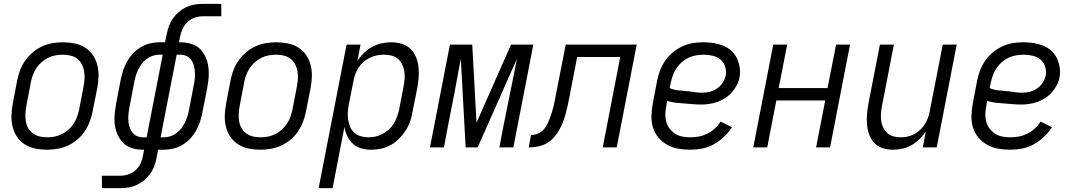

<svg xmlns="http://www.w3.org/2000/svg" viewBox="-20 -760 5540 990"><path d="M222 12Q191 12 161.5 6Q132 0 108 -15.5Q84 -31 68 -54.5Q52 -78 45 -106.5Q38 -135 39 -165.5Q40 -196 46 -227L69 -347Q74 -373 84 -399Q94 -425 110.5 -448.5Q127 -472 150 -491Q173 -510 198.5 -521.5Q224 -533 251 -537.5Q278 -542 304 -542Q335 -542 365 -536Q395 -530 419 -514.5Q443 -499 459 -475.5Q475 -452 482 -423.5Q489 -395 488 -364.5Q487 -334 481 -303L457 -183Q452 -157 442 -131Q432 -105 416 -81.5Q400 -58 377 -39Q354 -20 328 -8.5Q302 3 275 7.5Q248 12 222 12ZM223 -52Q242 -52 261 -55.5Q280 -59 298.5 -68Q317 -77 332.5 -91Q348 -105 359.5 -122Q371 -139 377.5 -158Q384 -177 388 -195L411 -315Q415 -336 416 -356Q417 -376 413.5 -395Q410 -414 401 -430.5Q392 -447 377 -458Q362 -469 343 -473.5Q324 -478 304 -478Q285 -478 265.5 -474.5Q246 -471 228 -462Q210 -453 194 -439Q178 -425 167 -408Q156 -391 149 -372Q142 -353 139 -335L116 -215Q112 -194 111 -174Q110 -154 113 -135Q116 -116 125.5 -99.5Q135 -83 150 -72Q165 -61 184 -56.5Q203 -52 223 -52Z M506 210 505 146H602Q622 146 642.5 139Q663 132 679.5 117Q696 102 705 82.5Q714 63 717 43L723 12H717Q696 12 676 8Q656 4 638.5 -5.5Q621 -15 608.5 -30Q596 -45 587.5 -63Q579 -81 574.5 -101Q570 -121 570 -142Q570 -163 572.5 -184Q575 -205 579 -227L602 -347Q607 -371 614.5 -395Q622 -419 634.5 -441.5Q647 -464 665 -483.5Q683 -503 705.5 -516.5Q728 -530 752.5 -536Q777 -542 801 -542H831L840 -585Q844 -606 851.5 -626.5Q859 -647 872 -665.5Q885 -684 903 -699Q921 -714 941 -723.5Q961 -733 982.5 -736.5Q1004 -740 1025 -740H1121V-676H1024Q1004 -676 984 -669Q964 -662 947.5 -647Q931 -632 922 -612.5Q913 -593 909 -573L903 -542H909Q930 -542 950.5 -538Q971 -534 988.5 -524.5Q1006 -515 1018.5 -500Q1031 -485 1039.5 -467Q1048 -449 1052 -429Q1056 -409 1056.5 -388Q1057 -367 1054.5 -346Q1052 -325 1048 -303L1024 -183Q1020 -159 1012 -135Q1004 -111 992 -88.5Q980 -66 962 -46.5Q944 -27 921.5 -13.5Q899 0 874 6Q849 12 825 12H795L787 55Q783 76 775.5 96.5Q768 117 755 135.5Q742 154 724 169Q706 184 685.5 193.5Q665 203 644 206.5Q623 210 602 210ZM736 -52 819 -478H801Q785 -478 768 -472.5Q751 -467 736 -456Q721 -445 710.5 -430.5Q700 -416 692 -400Q684 -384 679.5 -367.5Q675 -351 672 -335L649 -215Q645 -197 643 -179Q641 -161 641.5 -143.5Q642 -126 646.5 -109.5Q651 -93 660.5 -79.5Q670 -66 685 -59Q700 -52 718 -52ZM808 -52H826Q842 -52 859 -57.5Q876 -63 890.5 -74Q905 -85 916 -99.5Q927 -114 934.5 -130Q942 -146 947 -162.5Q952 -179 955 -195L978 -315Q982 -333 984 -351Q986 -369 985 -386.5Q984 -404 980 -420.5Q976 -437 966.5 -450.5Q957 -464 942 -471Q927 -478 909 -478H891Z M1322 12Q1291 12 1261.5 6Q1232 0 1208 -15.5Q1184 -31 1168 -54.5Q1152 -78 1145 -106.5Q1138 -135 1139 -165.5Q1140 -196 1146 -227L1169 -347Q1174 -373 1184 -399Q1194 -425 1210.5 -448.5Q1227 -472 1250 -491Q1273 -510 1298.5 -521.5Q1324 -533 1351 -537.5Q1378 -542 1404 -542Q1435 -542 1465 -536Q1495 -530 1519 -514.5Q1543 -499 1559 -475.5Q1575 -452 1582 -423.5Q1589 -395 1588 -364.5Q1587 -334 1581 -303L1557 -183Q1552 -157 1542 -131Q1532 -105 1516 -81.5Q1500 -58 1477 -39Q1454 -20 1428 -8.5Q1402 3 1375 7.5Q1348 12 1322 12ZM1323 -52Q1342 -52 1361 -55.5Q1380 -59 1398.5 -68Q1417 -77 1432.5 -91Q1448 -105 1459.5 -122Q1471 -139 1477.5 -158Q1484 -177 1488 -195L1511 -315Q1515 -336 1516 -356Q1517 -376 1513.5 -395Q1510 -414 1501 -430.5Q1492 -447 1477 -458Q1462 -469 1443 -473.5Q1424 -478 1404 -478Q1385 -478 1365.5 -474.5Q1346 -471 1328 -462Q1310 -453 1294 -439Q1278 -425 1267 -408Q1256 -391 1249 -372Q1242 -353 1239 -335L1216 -215Q1212 -194 1211 -174Q1210 -154 1213 -135Q1216 -116 1225.5 -99.5Q1235 -83 1250 -72Q1265 -61 1284 -56.5Q1303 -52 1323 -52Z M1623 210 1767 -530H1839L1823 -446Q1837 -468 1856.5 -487Q1876 -506 1899.5 -518.5Q1923 -531 1948 -536.5Q1973 -542 1998 -542Q2026 -542 2052 -534Q2078 -526 2096.5 -508Q2115 -490 2125 -465.5Q2135 -441 2138 -414.5Q2141 -388 2138.5 -359.5Q2136 -331 2131 -303L2107 -183Q2103 -158 2094.5 -133.5Q2086 -109 2071.5 -86.5Q2057 -64 2037.5 -44.5Q2018 -25 1994.5 -12Q1971 1 1945 6.5Q1919 12 1895 12Q1868 12 1843 5Q1818 -2 1800 -18.5Q1782 -35 1771 -57.5Q1760 -80 1756 -106L1695 210ZM1880 -52Q1898 -52 1916.5 -56Q1935 -60 1953 -69.5Q1971 -79 1986 -93Q2001 -107 2011 -124Q2021 -141 2027.5 -159Q2034 -177 2038 -195L2061 -315Q2065 -335 2066.5 -355Q2068 -375 2064.5 -393.5Q2061 -412 2053 -429Q2045 -446 2031 -457.5Q2017 -469 1998 -473.5Q1979 -478 1959 -478Q1942 -478 1923.5 -474.5Q1905 -471 1887.5 -462.5Q1870 -454 1855.5 -441.5Q1841 -429 1830 -413Q1819 -397 1812.5 -379.5Q1806 -362 1803 -344L1779 -224Q1775 -203 1773.5 -182.5Q1772 -162 1775 -142.5Q1778 -123 1785.5 -105.5Q1793 -88 1807 -75.5Q1821 -63 1840 -57.5Q1859 -52 1880 -52Z M2197 0 2300 -530H2415L2437 -127L2615 -530H2730L2627 0H2555L2575 -106Q2591 -185 2607 -264.5Q2623 -344 2639 -423L2646 -458L2443 0H2381L2356 -458Q2340 -370 2323.5 -282Q2307 -194 2289 -106L2269 0Z M3088 0 3178 -466H2956L2916 -259Q2912 -237 2907 -215Q2902 -193 2896 -171Q2890 -149 2881.5 -127.5Q2873 -106 2861 -85.5Q2849 -65 2832 -47Q2815 -29 2794 -18.5Q2773 -8 2750.5 -4Q2728 0 2706 0L2718 -64Q2734 -64 2750.5 -70Q2767 -76 2779 -87.5Q2791 -99 2799 -114.5Q2807 -130 2813 -145Q2819 -160 2824 -175.5Q2829 -191 2833 -207Q2837 -223 2840 -238.5Q2843 -254 2846 -270L2897 -530H3263L3160 0Z M3539 12Q3507 12 3476.5 6.5Q3446 1 3420 -13.5Q3394 -28 3375 -51Q3356 -74 3347 -102.5Q3338 -131 3339 -163Q3340 -195 3346 -227L3369 -347Q3374 -373 3384.5 -399.5Q3395 -426 3411.5 -449.5Q3428 -473 3451 -491.5Q3474 -510 3500.5 -522Q3527 -534 3553.5 -538Q3580 -542 3607 -542Q3634 -542 3660 -538Q3686 -534 3709 -524.5Q3732 -515 3750.5 -498.5Q3769 -482 3779.5 -460Q3790 -438 3794 -412.5Q3798 -387 3793 -360Q3789 -339 3778.5 -319.5Q3768 -300 3753 -283Q3738 -266 3719 -254Q3700 -242 3679 -234.5Q3658 -227 3637 -224Q3616 -221 3596 -221Q3573 -221 3551.5 -223Q3530 -225 3507.5 -226.5Q3485 -228 3463 -230.5Q3441 -233 3420 -240L3416 -215Q3411 -193 3410.5 -172Q3410 -151 3415.5 -131.5Q3421 -112 3433 -96.5Q3445 -81 3461 -70.5Q3477 -60 3497.5 -56Q3518 -52 3540 -52Q3561 -52 3583 -56Q3605 -60 3626.5 -70.5Q3648 -81 3665.5 -97Q3683 -113 3696 -133L3754 -104Q3737 -77 3712.5 -54Q3688 -31 3659.5 -15.5Q3631 0 3600 6Q3569 12 3539 12ZM3600 -282Q3620 -282 3640 -287Q3660 -292 3677 -303.5Q3694 -315 3706 -333Q3718 -351 3722 -370Q3726 -394 3719 -416.5Q3712 -439 3695 -453Q3678 -467 3655 -472.5Q3632 -478 3608 -478Q3589 -478 3569 -474.5Q3549 -471 3530.5 -462.5Q3512 -454 3496 -440Q3480 -426 3468.5 -409Q3457 -392 3450 -373Q3443 -354 3439 -335L3433 -306Q3452 -297 3473.5 -294.5Q3495 -292 3516 -290.5Q3537 -289 3558 -285.5Q3579 -282 3600 -282Z M3864 0 3967 -530H4039L3995 -306H4247L4291 -530H4363L4260 0H4188L4235 -242H3983L3936 0Z M4584 12Q4557 12 4531.5 4Q4506 -4 4488.5 -22.5Q4471 -41 4462 -65.5Q4453 -90 4450.5 -117Q4448 -144 4450.5 -171.5Q4453 -199 4458 -227L4517 -530H4589L4528 -215Q4524 -195 4522.5 -175.5Q4521 -156 4523.5 -137.5Q4526 -119 4534 -102.5Q4542 -86 4555 -74Q4568 -62 4586 -57Q4604 -52 4624 -52Q4641 -52 4658.5 -55.5Q4676 -59 4693 -68Q4710 -77 4724 -90Q4738 -103 4748 -118.5Q4758 -134 4764.5 -151.5Q4771 -169 4774 -186L4841 -530H4913L4810 0H4738L4754 -83Q4740 -61 4721 -42.5Q4702 -24 4680 -11.5Q4658 1 4633 6.5Q4608 12 4584 12Z M5189 12Q5157 12 5126.5 6.5Q5096 1 5070 -13.5Q5044 -28 5025 -51Q5006 -74 4997 -102.5Q4988 -131 4989 -163Q4990 -195 4996 -227L5019 -347Q5024 -373 5034.5 -399.5Q5045 -426 5061.5 -449.5Q5078 -473 5101 -491.5Q5124 -510 5150.5 -522Q5177 -534 5203.5 -538Q5230 -542 5257 -542Q5284 -542 5310 -538Q5336 -534 5359 -524.5Q5382 -515 5400.5 -498.5Q5419 -482 5429.5 -460Q5440 -438 5444 -412.5Q5448 -387 5443 -360Q5439 -339 5428.5 -319.5Q5418 -300 5403 -283Q5388 -266 5369 -254Q5350 -242 5329 -234.5Q5308 -227 5287 -224Q5266 -221 5246 -221Q5223 -221 5201.5 -223Q5180 -225 5157.5 -226.5Q5135 -228 5113 -230.5Q5091 -233 5070 -240L5066 -215Q5061 -193 5060.5 -172Q5060 -151 5065.5 -131.5Q5071 -112 5083 -96.5Q5095 -81 5111 -70.5Q5127 -60 5147.5 -56Q5168 -52 5190 -52Q5211 -52 5233 -56Q5255 -60 5276.5 -70.5Q5298 -81 5315.5 -97Q5333 -113 5346 -133L5404 -104Q5387 -77 5362.5 -54Q5338 -31 5309.5 -15.5Q5281 0 5250 6Q5219 12 5189 12ZM5250 -282Q5270 -282 5290 -287Q5310 -292 5327 -303.5Q5344 -315 5356 -333Q5368 -351 5372 -370Q5376 -394 5369 -416.5Q5362 -439 5345 -453Q5328 -467 5305 -472.5Q5282 -478 5258 -478Q5239 -478 5219 -474.5Q5199 -471 5180.5 -462.5Q5162 -454 5146 -440Q5130 -426 5118.5 -409Q5107 -392 5100 -373Q5093 -354 5089 -335L5083 -306Q5102 -297 5123.5 -294.5Q5145 -292 5166 -290.5Q5187 -289 5208 -285.5Q5229 -282 5250 -282Z"/></svg>

Font: Lode Term
Style: Italic
Weight: 400
Italic angle: -11°
Monospace: yes
Designer: Belleve Invis
Foundry: Belleve Invis
Version: Version 29.2.0